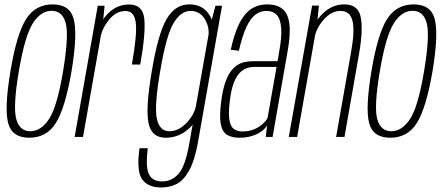

<svg xmlns="http://www.w3.org/2000/svg" viewBox="-20 -622 2020 872"><path d="M113 3.5Q192 3.5 234 -63.8Q276 -131 305 -299Q332.5 -466 315.2 -534Q298 -602 219.5 -602Q140 -602 97.8 -534.2Q55.5 -466.5 27.5 -299Q-0.5 -131.5 16.8 -64Q34 3.5 113 3.5ZM117.5 -26Q69 -26 53.8 -81.5Q38.5 -137 65.5 -298.5Q93 -460 129.2 -516.5Q165.5 -573 214.5 -573Q263.5 -573 278.5 -517Q293.5 -461 266.5 -298.5Q239.5 -137.5 203 -81.8Q166.5 -26 117.5 -26Z M579 -329H617Q642.5 -474 635.2 -537.8Q628 -601.5 567 -601.5Q511.5 -601.5 472.2 -562.5Q433 -523.5 424 -469.5L436.5 -453Q444 -494 475.8 -533Q507.5 -572 550 -572Q589.5 -572 596.5 -520Q603.5 -468 579 -329ZM319 0H357L446 -504.5L455 -596H424Z M711 229.5Q752.5 229.5 783.8 212.8Q815 196 839.8 151Q864.5 106 879 24.5L988.5 -596H958.5L934 -503L840.5 25.5Q822 132.5 791 167.2Q760 202 716 202Q688.5 202 671 188.2Q653.5 174.5 648.8 142.8Q644 111 651 51H613.5Q599 157 626.2 193.2Q653.5 229.5 711 229.5ZM732.5 3.5Q788.5 3.5 831.5 -32.5Q874.5 -68.5 882.5 -113.5L870.5 -144Q863.5 -102.5 827.5 -64.2Q791.5 -26 749.5 -26Q705 -26 692.5 -81.8Q680 -137.5 707.5 -299Q735 -461.5 768.2 -517Q801.5 -572.5 845.5 -572.5Q888 -572.5 910.5 -534.5Q933 -496.5 926 -455.5L947 -483Q954 -524 924.8 -563Q895.5 -602 839 -602Q774.5 -602 735.8 -534Q697 -466 669.5 -299Q641 -133 654.2 -64.8Q667.5 3.5 732.5 3.5Z M1066.5 3.5Q1093.5 3.5 1114.8 -1.8Q1136 -7 1152 -15.8Q1168 -24.5 1178.2 -34Q1188.5 -43.5 1193 -52L1187 0H1218L1285.5 -385Q1300.5 -467 1294.2 -514.2Q1288 -561.5 1262.5 -581.8Q1237 -602 1193.5 -602Q1164.5 -602 1140 -591.8Q1115.5 -581.5 1094.8 -558Q1074 -534.5 1057.5 -494.8Q1041 -455 1028 -396L1065 -391.5Q1080.5 -459.5 1099 -499Q1117.5 -538.5 1140 -555.5Q1162.5 -572.5 1189.5 -572.5Q1219.5 -572.5 1236.5 -554.5Q1253.5 -536.5 1257 -495.5Q1260.5 -454.5 1247.5 -385L1240.5 -344H1128Q1108 -344 1089.5 -339.8Q1071 -335.5 1054.8 -324.2Q1038.5 -313 1025 -293.2Q1011.5 -273.5 1001.5 -242.5Q991.5 -211.5 985.5 -168Q975.5 -96 982.5 -59.2Q989.5 -22.5 1011.5 -9.5Q1033.5 3.5 1066.5 3.5ZM1080 -25Q1057.5 -25 1042 -36.2Q1026.5 -47.5 1021.5 -78.8Q1016.5 -110 1024.5 -170Q1030.5 -216.5 1041.8 -245.8Q1053 -275 1068.2 -290.8Q1083.5 -306.5 1100.5 -312.2Q1117.5 -318 1135 -318H1236L1195 -85.5Q1188 -72.5 1172.2 -58.2Q1156.5 -44 1133.5 -34.5Q1110.5 -25 1080 -25Z M1291.5 0H1329.5L1419.5 -510L1428.5 -596.5H1397.5ZM1506.5 0H1544.5L1611 -379.5Q1629.5 -484.5 1618.5 -543.2Q1607.5 -602 1544 -602Q1487.5 -602 1444.8 -559.5Q1402 -517 1392.5 -465L1407 -445Q1415.5 -494 1450.5 -533.2Q1485.5 -572.5 1526.5 -572.5Q1570 -572.5 1581 -526.8Q1592 -481 1574 -383Z M1752.5 3.5Q1831.5 3.5 1873.5 -63.8Q1915.5 -131 1944.5 -299Q1972 -466 1954.8 -534Q1937.5 -602 1859 -602Q1779.5 -602 1737.2 -534.2Q1695 -466.5 1667 -299Q1639 -131.5 1656.2 -64Q1673.5 3.5 1752.5 3.5ZM1757 -26Q1708.5 -26 1693.2 -81.5Q1678 -137 1705 -298.5Q1732.5 -460 1768.8 -516.5Q1805 -573 1854 -573Q1903 -573 1918 -517Q1933 -461 1906 -298.5Q1879 -137.5 1842.5 -81.8Q1806 -26 1757 -26Z"/></svg>

Font: Anybody Condensed ExtraLight
Style: Italic
Weight: 250
Width: 3
Italic angle: -10°
Version: Version 1.113;gftools[0.9.25]